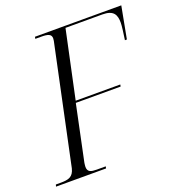

<svg xmlns="http://www.w3.org/2000/svg" viewBox="-148 -820 855 926"><g transform="rotate(-20 279.5 -357.0)"><path d="M-18 0H239L241 -10H195C166 -10 148 -14 148 -41C148 -46 149 -53 150 -61L210 -347H440L442 -357H213L287 -704H476C534 -704 546 -677 546 -637C546 -618 541 -586 536 -550H546L577 -714H134L132 -704H162C196 -704 214 -699 214 -677C214 -670 212 -659 209 -647L84 -57C74 -16 50 -10 10 -10H-15Z"/></g></svg>

Font: Noto Serif Display SemiCondensed Light
Style: Italic
Weight: 300
Width: 4
Italic angle: -12°
Designer: Monotype Design Team
Foundry: Monotype Imaging Inc.
Version: Version 2.009